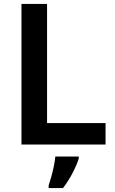

<svg xmlns="http://www.w3.org/2000/svg" viewBox="-20 -734 586 975"><path d="M89 0V-714H219V-109H516V0ZM380 71Q370 103 348.5 144.5Q327 186 300 221H227V208Q233 190 240.5 163.5Q248 137 253.5 109.5Q259 82 261 61H380Z"/></svg>

Font: Noto Sans Canadian Aboriginal SemiBold
Style: Regular
Weight: 600
Designer: Monotype Design Team, Typotheque's Kevin King
Foundry: Monotype Imaging Inc.
Version: Version 2.004; ttfautohint (v1.8.4.7-5d5b)